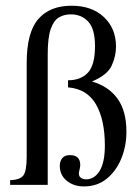

<svg xmlns="http://www.w3.org/2000/svg" viewBox="-20 -649 493 674"><path d="M423.8 -186.5Q423.8 -136.2 405.8 -92.3Q387.7 -48.3 354.5 -21.5Q321.3 5.4 274.9 5.4Q238.3 5.4 214.1 -14.6Q189.9 -34.7 189.9 -66.4Q189.9 -83.5 198.7 -94Q207.5 -104.5 225.1 -104.5Q261.7 -104.5 261.7 -69.8Q261.7 -63.5 259.3 -53.7Q256.8 -43.9 256.8 -40Q256.8 -29.8 264.2 -24.7Q271.5 -19.5 282.2 -19.5Q311.5 -19.5 329.8 -49.3Q348.1 -79.1 348.1 -138.2Q348.1 -228.5 316.9 -282.7Q285.6 -336.9 218.8 -342.3V-367.2Q263.2 -367.2 288.3 -393.6Q313.5 -419.9 313.5 -487.3Q313.5 -547.4 289.8 -573Q266.1 -598.6 228.5 -598.6Q205.1 -598.6 186.8 -587.9Q168.5 -577.1 158 -546.9Q147.5 -516.6 147.5 -457.5V0H15.6V-16.6Q50.3 -17.6 62 -33.2Q73.7 -48.8 73.7 -99.1V-427.7Q73.7 -535.2 114.3 -582Q154.8 -628.9 231.4 -628.9Q302.2 -628.9 344.7 -589.1Q387.2 -549.3 387.2 -485.4Q387.2 -451.2 371.8 -418.2Q356.4 -385.3 302.7 -362.8Q360.8 -346.2 392.3 -303Q423.8 -259.8 423.8 -186.5Z"/></svg>

Font: Rohingya Solluk
Style: Regular
Weight: 400
Designer: SIL International
Foundry: SIL International
Version: Version 1.001